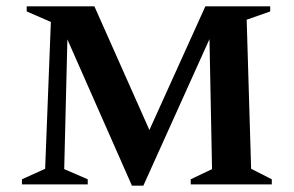

<svg xmlns="http://www.w3.org/2000/svg" viewBox="-20 -580 924 604"><path d="M49 0V-16L122 -49L140 -511L64 -544V-560H277L450 -171L626 -560H830V-544L756 -518L770 -49L835 -16V0H580V-16L647 -48L639 -457L431 4H395L192 -456L182 -48L256 -16V0Z"/></svg>

Font: Spectral SC SemiBold
Style: Regular
Weight: 600
Designer: Jean-Baptiste Levee
Foundry: Production Type
Version: Version 2.001